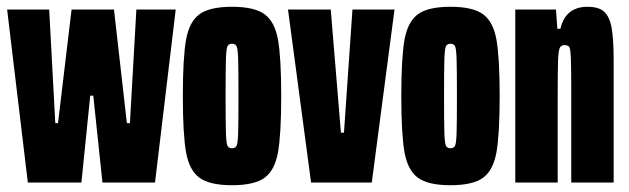

<svg xmlns="http://www.w3.org/2000/svg" viewBox="-20 -538 1853 566"><path d="M62 0 1 -510H125L143 -175H151L191 -510H316L354 -175H363L382 -510H498L437 0H282L255 -256H246L220 0Z M519 -255Q519 -368 528.5 -421Q538 -474 568 -496Q598 -518 664 -518Q730 -518 760 -496Q790 -474 799.5 -421Q809 -368 809 -255Q809 -142 799.5 -89Q790 -36 760 -14Q730 8 664 8Q598 8 568 -14Q538 -36 528.5 -89Q519 -142 519 -255ZM683 -255Q683 -334 682 -364Q681 -394 677.5 -401.5Q674 -409 664 -409Q654 -409 650.5 -401.5Q647 -394 646 -364Q645 -334 645 -255Q645 -176 646 -146Q647 -116 650.5 -108.5Q654 -101 664 -101Q674 -101 677.5 -108.5Q681 -116 682 -146Q683 -176 683 -255Z M897 0 829 -510H955L985 -147H994L1019 -510H1143L1076 0Z M1163 -255Q1163 -368 1172.5 -421Q1182 -474 1212 -496Q1242 -518 1308 -518Q1374 -518 1404 -496Q1434 -474 1443.5 -421Q1453 -368 1453 -255Q1453 -142 1443.5 -89Q1434 -36 1404 -14Q1374 8 1308 8Q1242 8 1212 -14Q1182 -36 1172.5 -89Q1163 -142 1163 -255ZM1327 -255Q1327 -334 1326 -364Q1325 -394 1321.5 -401.5Q1318 -409 1308 -409Q1298 -409 1294.5 -401.5Q1291 -394 1290 -364Q1289 -334 1289 -255Q1289 -176 1290 -146Q1291 -116 1294.5 -108.5Q1298 -101 1308 -101Q1318 -101 1321.5 -108.5Q1325 -116 1326 -146Q1327 -176 1327 -255Z M1499 -510H1619L1623 -453H1632Q1647 -518 1712 -518Q1745 -518 1761 -503.5Q1777 -489 1783 -456Q1789 -423 1789 -360V0H1664V-277Q1664 -330 1663 -361.5Q1662 -393 1658.5 -399Q1655 -405 1644 -405Q1634 -405 1630 -396.5Q1626 -388 1625 -358Q1624 -328 1624 -244V0H1499Z"/></svg>

Font: Saira Ultra Condensed Black
Style: Regular
Weight: 900
Width: 1
Designer: Hector Gatti with collaboration of the Omnibus-Type team
Foundry: Omnibus-Type
Version: Version 1.001; ttfautohint (v1.8)